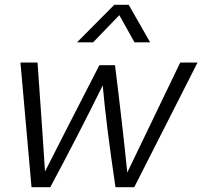

<svg xmlns="http://www.w3.org/2000/svg" viewBox="-20 -778 841 798"><path d="M801 -518 538 0H460Q421 -261 407 -423Q297 -201 189 0H111L65 -518H136Q161 -166 167 -65Q206 -143 393 -507H458Q489 -259 509 -61Q694 -446 729 -518ZM300 -602 455 -758H515L604 -602H539L476 -715L367 -602Z"/></svg>

Font: Nacelle Light
Style: Italic
Weight: 300
Italic angle: -12°
Designer: Sora Sagano
Foundry: Sora Sagano
Version: Version 1.000;FEAKit 1.0